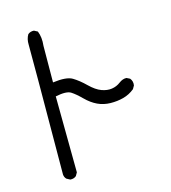

<svg xmlns="http://www.w3.org/2000/svg" viewBox="-96 -672 693 778"><g transform="rotate(-15 250.0 -282.5)"><path d="M103.5 28.3 88.9 20.5Q81.1 12.7 80.1 1Q83 -519.5 82 -543.5Q81.1 -567.4 91.8 -585Q102.5 -593.8 117.2 -592.8L131.8 -585Q142.6 -558.6 138.7 -523.4L137.7 -370.1Q195.3 -377.9 219.7 -363.3Q244.1 -348.6 270 -323.2Q295.9 -297.9 318.8 -289.6Q341.8 -281.2 361.8 -284.2Q381.8 -287.1 397.9 -299.3Q414.1 -311.5 429.7 -310.5L443.4 -303.7Q454.1 -291 451.2 -273.4L443.4 -259.8Q421.9 -242.2 396 -235.4Q370.1 -228.5 341.3 -229Q312.5 -229.5 287.6 -241.2Q262.7 -252.9 239.7 -275.9Q216.8 -298.8 198.7 -310.5Q180.7 -322.3 133.8 -312.5L136.7 6.8L128.9 20.5Q119.1 29.3 103.5 28.3Z"/></g></svg>

Font: JasonHandwriting4
Style: Regular
Weight: 400
Version: Version 1.01.21